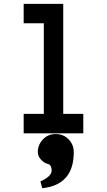

<svg xmlns="http://www.w3.org/2000/svg" viewBox="-20 -704 565 1014"><path d="M105 -683.6H314V-102.5H419.9V0H105V-102.5H211.4V-581.1H105ZM234.9 162.6Q213.9 157.7 196.8 139.2Q179.7 120.6 179.7 99.6Q179.7 61 206.3 32.5Q232.9 3.9 274.4 3.9Q315.4 3.9 342.5 32Q369.6 60.1 369.6 99.6Q369.6 272.5 203.1 290L193.4 253.9Q215.3 245.6 234.1 230Q252.9 214.4 252.9 195.8Q252.9 185.5 248.5 175.3Q244.1 165 234.9 162.6Z"/></svg>

Font: Anka/Coder Condensed
Style: Bold
Weight: 700
Width: 4
Monospace: yes
Version: Version 001.100